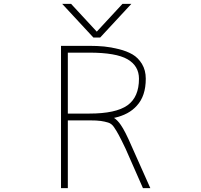

<svg xmlns="http://www.w3.org/2000/svg" viewBox="-20 -969 1040 991"><path d="M330.1 -382.8H440.4Q578.1 -382.8 637.7 -425.3Q697.3 -467.8 697.3 -562.5Q697.3 -628.9 638.2 -663.1Q579.1 -697.3 440.4 -697.3H330.1ZM300.8 -949.2H346.7L479.5 -805.7L612.3 -949.2H658.2L497.1 -775.4H461.9ZM568.4 -360.4Q586.9 -348.6 603.5 -324.2Q626 -292 659.2 -214.8L755.9 2H717.8L627.9 -202.1Q605.5 -249 592.8 -272.5Q580.1 -295.9 567.9 -313.5Q555.7 -331.1 538.1 -336.4Q520.5 -341.8 500.5 -344.7Q480.5 -347.7 440.4 -347.7H330.1V2H294.9V-732.4H440.4Q482.4 -732.4 517.6 -729Q552.7 -725.6 593.8 -715.3Q634.8 -705.1 664.1 -688Q693.4 -670.9 712.9 -638.7Q732.4 -606.4 732.4 -562.5Q732.4 -473.6 686.5 -423.8Q645.5 -377 568.4 -360.4Z"/></svg>

Font: Gen Shin Gothic Monospace ExtraLight
Style: Regular
Weight: 200
Designer: [Source Han Sans]
Ryoko NISHIZUKA  (kana & ideographs); Paul D. Hunt (Latin, Greek & Cyrillic); Wenlong ZHANG  (bopomofo
Version: Version 1.002.20150607